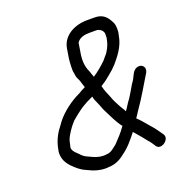

<svg xmlns="http://www.w3.org/2000/svg" viewBox="-127 -791 879 924"><g transform="rotate(-20 313.0 -328.5)"><path d="M356 -412 350 -428C348 -435 346 -442 343 -448C332 -472 328 -503 335 -542L343 -592C345 -593 346 -595 348 -598C362 -613 383 -618 409 -618H443C461 -618 481 -602 478 -582V-570L475 -555C470 -529 455 -501 440 -486L425 -468C404 -448 381 -428 356 -412ZM404 -143C404 -142 403 -140 402 -140C385 -115 362 -91 342 -70C325 -58 310 -40 284 -40C279 -39 275 -39 270 -39C249 -39 230 -46 215 -53L200 -60C185 -66 173 -74 164 -85L152 -97C144 -103 131 -119 134 -133L137 -145C140 -163 145 -176 153 -189C166 -211 178 -228 195 -246L215 -263C226 -272 252 -292 264 -298L281 -308C295 -314 302 -319 316 -325C318 -312 323 -300 329 -288C337 -272 342 -252 350 -238C366 -207 382 -170 404 -143ZM444 -203C440 -213 430 -226 426 -234C415 -254 406 -270 398 -293C390 -313 380 -334 375 -357C377 -358 379 -360 381 -361C396 -370 413 -383 427 -395L448 -413L468 -433C495 -465 527 -503 536 -555L540 -574C542 -602 540 -617 528 -636C514 -660 496 -679 456 -679H418C355 -679 292 -648 281 -585L274 -542C271 -524 271 -510 270 -493V-473L273 -455C274 -441 280 -429 286 -417L291 -401C293 -394 295 -388 297 -382C298 -381 298 -381 298 -380C291 -376 284 -373 280 -371L263 -361C217 -340 167 -303 136 -263L126 -249C104 -222 84 -188 76 -145L73 -130C70 -94 86 -69 104 -50C122 -32 140 -15 166 -4L181 3C201 13 228 22 259 22C264 22 269 22 274 21C309 21 338 5 359 -13C390 -34 417 -67 441 -98C454 -85 461 -74 475 -59L494 -35C506 -23 513 -10 522 3C542 32 597 -8 576 -37C566 -52 557 -64 546 -79L526 -102C518 -112 510 -121 504 -128C496 -137 488 -146 479 -154C482 -159 486 -164 489 -169L502 -189C537 -238 567 -292 599 -344C614 -371 590 -394 564 -383C544 -375 538 -351 527 -332L516 -316C500 -290 486 -262 467 -238L453 -216C450 -212 447 -208 444 -203Z"/></g></svg>

Font: Blanket
Style: Obl
Weight: 400
Foundry: Cannot Into Space Fonts
Version: Version 0.9